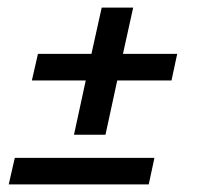

<svg xmlns="http://www.w3.org/2000/svg" viewBox="-20 -563 519 506"><path d="M3 -77 19 -147H387L372 -77ZM64 -351 80 -421H221L248 -543H331L304 -421H447L432 -351H289L258 -208H175L206 -351Z"/></svg>

Font: Lobster Two
Style: Italic
Weight: 400
Designer: Pablo Impallari
Foundry: Pablo Impallari. www.impallari.com
Version: Version 1.006